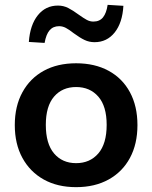

<svg xmlns="http://www.w3.org/2000/svg" viewBox="-20 -762 628 792"><path d="M294 10Q217 10 160.5 -21.5Q104 -53 72.5 -110.5Q41 -168 41 -246Q41 -324 72.5 -381.5Q104 -439 160.5 -470Q217 -501 294 -501Q371 -501 428 -470Q485 -439 516 -381.5Q547 -324 547 -246Q547 -168 516 -110.5Q485 -53 428 -21.5Q371 10 294 10ZM294 -89Q351 -89 385.5 -129Q420 -169 420 -247Q420 -324 385.5 -363.5Q351 -403 294 -403Q237 -403 203 -363.5Q169 -324 169 -247Q169 -169 203 -129Q237 -89 294 -89ZM164 -585 99 -589Q104 -659 136 -699Q168 -739 219 -739Q242 -739 261.5 -729Q281 -719 304 -702Q325 -687 338 -680Q351 -673 365 -673Q391 -673 405 -690.5Q419 -708 424 -742L489 -738Q485 -668 453 -628Q421 -588 370 -588Q348 -588 329 -597Q310 -606 284 -625Q265 -640 251.5 -647Q238 -654 224 -654Q199 -654 184.5 -637Q170 -620 164 -585Z"/></svg>

Font: Nunito Sans 12pt ExtraLight 11pt
Style: Bold
Weight: 700
Version: Version 3.101;gftools[0.9.27]